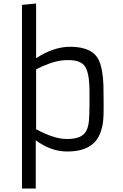

<svg xmlns="http://www.w3.org/2000/svg" viewBox="-20 -859 706 1101"><path d="M185.1 -54.2V222.2H106V-831.1L187 -838.9V-525.4Q288.1 -590.8 382.3 -590.8Q513.2 -590.8 548.3 -510.3Q570.3 -459.5 573.2 -367.7Q574.2 -323.2 574.2 -270V-231Q574.2 -164.1 565.7 -130.4Q557.1 -96.7 543.9 -72.5Q530.8 -48.3 507.8 -30.3Q458 9.8 365.2 9.8Q272.5 9.8 185.1 -54.2ZM187 -118.2Q290.5 -62 361.3 -62H367.2Q450.7 -62 474.6 -108.4Q487.3 -131.8 490.2 -169.4Q493.2 -207 493.2 -259.8V-330.1Q493.2 -439 468.3 -476.6Q443.8 -514.2 375.5 -514.2H363.3Q302.2 -514.2 221.7 -478Q200.7 -468.8 187 -460.9Z"/></svg>

Font: Armata
Style: Regular
Weight: 400
Designer: Viktoriya Grabowska
Foundry: Viktoriya Grabowska
Version: Version 1.002